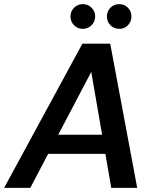

<svg xmlns="http://www.w3.org/2000/svg" viewBox="-40 -912 756 932"><path d="M-20 0 360 -700H495L626 0H500L403 -563L107 0ZM113 -165 161 -258H524L539 -165ZM362 -772Q337 -772 319.5 -789.5Q302 -807 302 -832Q302 -857 319.5 -874.5Q337 -892 362 -892Q387 -892 404.5 -874.5Q422 -857 422 -832Q422 -807 404.5 -789.5Q387 -772 362 -772ZM539 -772Q513 -772 496 -789.5Q479 -807 479 -832Q479 -857 496 -874.5Q513 -892 539 -892Q564 -892 581 -874.5Q598 -857 598 -832Q598 -807 581 -789.5Q564 -772 539 -772Z"/></svg>

Font: DM Sans SemiBold
Style: Italic
Weight: 600
Italic angle: -10°
Designer: Colophon Foundry, Jonny Pinhorn
Foundry: Colophon Foundry
Version: Version 4.004;gftools[0.9.30]